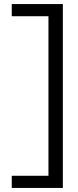

<svg xmlns="http://www.w3.org/2000/svg" viewBox="-20 -720 387 947"><path d="M290 -700V207H38V147H219V-640H38V-700Z"/></svg>

Font: Red Hat Display
Style: Regular
Weight: 300
Designer: Pentagram, MCKL
Foundry: Pentagram, MCKL
Version: Version 1.023